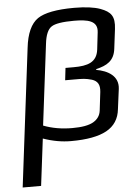

<svg xmlns="http://www.w3.org/2000/svg" viewBox="-58 -703 661 955"><g transform="rotate(-5 272.0 -225.0)"><path d="M431 -342 432 -346C485 -358 523 -379 530 -439L542 -536C550 -600 530 -623 479 -642C449 -653 405 -659 349 -659C261 -659 200 -647 166 -624C131 -600 109 -552 101 -481L16 209H108L137 -25C185 -8 231 0 276 0C355 0 414 -11 454 -33C494 -55 517 -90 522 -138L535 -238C543 -302 489 -332 431 -342ZM455 -528 445 -442C437 -379 391 -365 321 -365H280L273 -304H318C361 -304 374 -304 406 -295C434 -286 446 -267 442 -231L431 -139C428 -114 415 -96 393 -83C370 -70 336 -64 288 -64C236 -64 188 -72 144 -89L194 -494C199 -537 211 -565 230 -577C248 -589 286 -595 342 -595C409 -595 462 -586 455 -528Z"/></g></svg>

Font: Gamestation Display
Style: Italic
Weight: 400
Designer: Jonas Hecksher
Foundry: Jonas Hecksher, Playtypeª, e-types AS
Version: Version 1.003